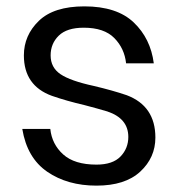

<svg xmlns="http://www.w3.org/2000/svg" viewBox="-20 -576 557 603"><path d="M283 7Q192 7 128.5 -36.5Q65 -80 50 -171H138Q143 -123 178.5 -91Q214 -59 283 -59Q334 -59 358.5 -84.5Q383 -110 383 -146Q383 -204 317 -226Q287 -235 245 -246Q189 -259 143 -275Q55 -307 55 -402Q55 -465 102 -510.5Q149 -556 245 -556Q347 -556 400 -505.5Q453 -455 463 -377H376Q371 -424 339 -456.5Q307 -489 243 -489Q190 -489 164.5 -464Q139 -439 139 -402Q139 -364 170 -343Q201 -322 275 -306Q334 -292 378 -277Q468 -243 468 -144Q468 -81 420.5 -37Q373 7 283 7Z"/></svg>

Font: Ulagadi Sans
Style: Regular
Weight: 400
Designer: Ninad Kale (Devanagari), Jonny Pinhorn (Latin)
Foundry: Indian Type Foundry
Version: Version 3.01;March 29, 2020;FontCreator 12.0.0.2522 64-bit; 